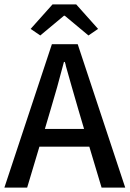

<svg xmlns="http://www.w3.org/2000/svg" viewBox="-20 -857 592 877"><path d="M0 0ZM388 -187H160L104 0H0L217 -655H335L552 0H444ZM364 -268 338 -356Q324 -403 306.5 -465Q289 -527 281 -555Q280 -563 276 -574H272Q240 -451 211 -356L185 -268ZM120 -725 220 -837H328L428 -725L384 -695L276 -785H272L164 -695Z"/></svg>

Font: Assistant SemiBold
Style: Regular
Weight: 600
Designer: Hebrew By Ben Nathan, Latin by Paul Hunt
Version: Version 2.001; ttfautohint (v1.6)